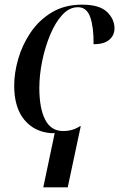

<svg xmlns="http://www.w3.org/2000/svg" viewBox="-20 -565 513 825"><path d="M215 7Q211 7 206.5 7Q202 7 198 7Q126 1 83.5 -51.5Q41 -104 41 -197Q41 -252 58.5 -312.5Q76 -373 112 -426Q148 -479 203 -512Q258 -545 333 -545Q407 -545 439.5 -514Q472 -483 472 -443Q472 -414 450 -394.5Q428 -375 382 -375Q383 -447 368 -490.5Q353 -534 315 -534Q278 -534 248 -501.5Q218 -469 196 -416.5Q174 -364 161.5 -303.5Q149 -243 149 -187Q149 -100 174 -51Q199 -2 251 -2Q273 -2 291 -7.5Q309 -13 324 -23H327L271 240H166Z"/></svg>

Font: Noto Serif Display SemiCondensed Medium
Style: Italic
Weight: 500
Width: 4
Italic angle: -12°
Designer: Monotype Design Team
Foundry: Monotype Imaging Inc.
Version: Version 2.009